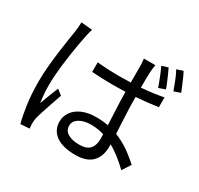

<svg xmlns="http://www.w3.org/2000/svg" viewBox="-178 -1042 1356 1309"><g transform="rotate(30 500.0 -387.5)"><path d="M375 -580Q418 -576 459.5 -574Q501 -572 544 -572Q635 -572 724 -579Q813 -586 889 -601V-524Q809 -512 720 -505.5Q631 -499 543 -499Q500 -499 459.5 -500.5Q419 -502 375 -505ZM725 -760Q722 -744 720.5 -729.5Q719 -715 718 -699Q717 -681 716.5 -653.5Q716 -626 716 -594Q716 -562 716 -532Q716 -475 718 -418Q720 -361 723 -307Q726 -253 728.5 -206Q731 -159 731 -120Q731 -89 722.5 -60Q714 -31 694.5 -7.5Q675 16 641.5 29.5Q608 43 558 43Q457 43 404 4.5Q351 -34 351 -102Q351 -143 375 -177.5Q399 -212 445 -232Q491 -252 556 -252Q619 -252 673 -238Q727 -224 772.5 -200.5Q818 -177 856 -148Q894 -119 925 -91L882 -24Q830 -74 777.5 -111Q725 -148 669 -169Q613 -190 549 -190Q493 -190 457.5 -168Q422 -146 422 -109Q422 -71 456 -51Q490 -31 544 -31Q587 -31 610 -44.5Q633 -58 643 -82.5Q653 -107 653 -140Q653 -167 651 -212.5Q649 -258 646 -313Q643 -368 641 -424.5Q639 -481 639 -531Q639 -583 639 -627.5Q639 -672 639 -698Q639 -711 638 -728.5Q637 -746 635 -760ZM231 -753Q228 -745 224.5 -732.5Q221 -720 218.5 -707.5Q216 -695 214 -686Q208 -657 201 -618.5Q194 -580 187.5 -535.5Q181 -491 175.5 -445.5Q170 -400 167 -358Q164 -316 164 -283Q164 -246 166.5 -213Q169 -180 174 -143Q182 -166 192 -192Q202 -218 212.5 -244Q223 -270 231 -290L272 -258Q260 -224 245.5 -181.5Q231 -139 218.5 -100.5Q206 -62 200 -37Q198 -27 197 -14.5Q196 -2 196 8Q197 15 197.5 25Q198 35 199 43L129 48Q114 -6 102.5 -86.5Q91 -167 91 -269Q91 -324 96.5 -384.5Q102 -445 109.5 -503Q117 -561 124.5 -609.5Q132 -658 137 -689Q139 -707 141 -725.5Q143 -744 143 -761ZM811 -792Q820 -775 831 -749.5Q842 -724 853 -698.5Q864 -673 870 -653L819 -635Q812 -657 802 -682Q792 -707 782 -732Q772 -757 762 -777ZM911 -823Q921 -805 932 -780Q943 -755 953.5 -730Q964 -705 972 -685L921 -667Q909 -700 893.5 -739.5Q878 -779 862 -807Z"/></g></svg>

Font: Farlight84_Sys_V01
Style: Regular
Weight: 400
Designer: Ryoko NISHIZUKA  (kana, bopomofo & ideographs); Paul D. Hunt (Latin, Greek & Cyrillic); Sandoll Communications , Soo-you
Foundry: Adobe
Version: Version 2.004;October 29, 2024;FontCreator 14.0.0.2814 64-bi